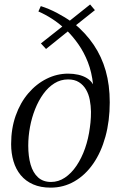

<svg xmlns="http://www.w3.org/2000/svg" viewBox="-20 -850 557 880"><path d="M212 10Q166 10 131.8 -5Q97.5 -20 75 -47.2Q52.5 -74.5 41.8 -111Q31 -147.5 31 -189.5Q31 -261 52 -320.2Q73 -379.5 109.8 -422.5Q146.5 -465.5 193.8 -489Q241 -512.5 292.5 -512.5Q316.5 -512.5 338.8 -507.5Q361 -502.5 378.5 -491.8Q396 -481 406.5 -463.5Q400.5 -519.5 382.8 -565Q365 -610.5 339.2 -647.2Q313.5 -684 283.5 -713L307 -719L191 -625.5L167.5 -651L279 -739L276.5 -718.5Q250 -743.5 219 -763.5Q188 -783.5 156 -797.5L167 -822Q203.5 -810.5 240.8 -791Q278 -771.5 308.5 -749.5L294 -750.5L393 -829.5L415 -803.5L319.5 -727.5L318.5 -743.5Q373 -698.5 409.5 -644.5Q446 -590.5 464.5 -525.5Q483 -460.5 483 -381Q483 -295.5 463.2 -223.8Q443.5 -152 407.2 -99.8Q371 -47.5 321.2 -18.8Q271.5 10 212 10ZM214 -16Q248 -16 277.5 -35.8Q307 -55.5 330.5 -90.2Q354 -125 369.8 -170Q385.5 -215 392 -266Q393.5 -277 394.8 -289Q396 -301 396.5 -313.5Q397 -326 397 -338Q396.5 -365.5 391.5 -392Q386.5 -418.5 374.2 -439.5Q362 -460.5 342 -473.2Q322 -486 292 -486Q258 -486 229.5 -468.2Q201 -450.5 178.8 -419.8Q156.5 -389 141 -350Q125.5 -311 117.5 -268Q109.5 -225 109.5 -182.5Q109.5 -133.5 120.2 -96Q131 -58.5 154.2 -37.2Q177.5 -16 214 -16Z"/></svg>

Font: Merriweather 120pt Light
Style: Italic
Weight: 300
Italic angle: -7.8°
Version: Version 2.101